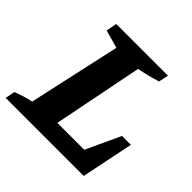

<svg xmlns="http://www.w3.org/2000/svg" viewBox="-196 -810 964 964"><g transform="rotate(45 286.5 -327.5)"><path d="M520 -278H583L526 0H-28L-18 -52Q6 -61 30 -68.5Q54 -76 79 -81L187 -571L91 -598L102 -655H469L458 -603Q397 -584 339 -573L244 -95H435Z"/></g></svg>

Font: Piazzolla
Style: Bold Italic
Weight: 700
Italic angle: -11.3°
Designer: Juan Pablo del Peral
Foundry: Huerta Tipografica
Version: Version 1.330